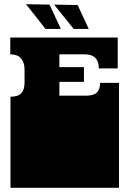

<svg xmlns="http://www.w3.org/2000/svg" viewBox="-20 -895 616 915"><path d="M30 -171V-172Q30 -185 30 -191Q30 -197 30 -209V-260Q30 -269 30 -273.5Q30 -278 30 -282.5Q30 -287 30 -296V-297Q30 -310 30 -316Q30 -322 30 -334V-434Q66 -434 81.5 -451Q97 -468 97 -500V-564Q97 -597 80.5 -616.5Q64 -636 29 -636V-716H541V-569H451Q451 -636 384 -636H263V-575H380V-505H263V-439H390Q426 -439 441.5 -454Q457 -469 457 -500H547V-334Q547 -321 547 -315Q547 -309 547 -297V-296Q547 -287 547 -282.5Q547 -278 547 -273.5Q547 -269 547 -260V-209Q547 -196 547 -190Q547 -184 547 -172V-171Q547 -162 547 -157.5Q547 -153 547 -148.5Q547 -144 547 -135V0H30V-135Q30 -144 30 -148.5Q30 -153 30 -157.5Q30 -162 30 -171ZM104 -875 216 -873 270 -757H197ZM238 -873 350 -871 403 -757H331Z"/></svg>

Font: Danfo
Style: Regular
Weight: 400
Version: Version 1.000;Glyphs 3.2 (3236)